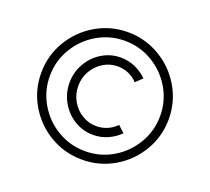

<svg xmlns="http://www.w3.org/2000/svg" viewBox="-145 -979 1373 1256"><g transform="rotate(20 542.0 -351.5)"><path d="M542 -795Q662 -795 764 -735Q866 -675 926 -573Q986 -471 986 -351Q986 -231 926 -129Q866 -27 764 32.5Q662 92 542 92Q422 92 320 32.5Q218 -27 158 -129Q98 -231 98 -351Q98 -471 158 -573Q218 -675 320 -735Q422 -795 542 -795ZM542 33Q646 33 734 -19Q822 -71 874 -159.5Q926 -248 926 -351Q926 -455 874 -543Q822 -631 734 -683Q646 -735 542 -735Q438 -735 350 -683Q262 -631 210 -543Q158 -455 158 -351Q158 -248 210 -159.5Q262 -71 350 -19Q438 33 542 33ZM555 -623Q608 -623 655.5 -602Q703 -581 739 -545L694 -502Q667 -531 631 -546.5Q595 -562 555 -562Q502 -562 456 -534Q410 -506 382.5 -458.5Q355 -411 355 -354Q355 -297 382.5 -249Q410 -201 456 -173.5Q502 -146 555 -146Q595 -146 631 -161.5Q667 -177 694 -205L739 -163Q703 -127 655.5 -106Q608 -85 555 -85Q484 -85 424 -121.5Q364 -158 329 -220Q294 -282 294 -354Q294 -426 329 -488Q364 -550 424 -586.5Q484 -623 555 -623Z"/></g></svg>

Font: SUIT Light
Style: Regular
Weight: 300
Designer: Sunn Youn; Korean Glyphs from Source Han Sans (Sandoll Communications; Soo-young Jang, Joo-yeon Kang)
Foundry: Sunn
Version: Version 1.006